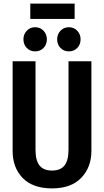

<svg xmlns="http://www.w3.org/2000/svg" viewBox="-20 -1031 577 1065"><path d="M487 -194Q487 -103 430.5 -44.5Q374 14 269 14Q162 14 106 -43.5Q50 -101 50 -194V-691H177V-200Q177 -142 199 -113.5Q221 -85 269 -85Q316 -85 338 -113.5Q360 -142 360 -200V-691H487ZM240 -813Q240 -784 221.5 -765Q203 -746 175 -746Q147 -746 128.5 -765Q110 -784 110 -813Q110 -841 128.5 -860.5Q147 -880 175 -880Q203 -880 221.5 -860.5Q240 -841 240 -813ZM427 -813Q427 -784 408.5 -765Q390 -746 362 -746Q334 -746 315.5 -765Q297 -784 297 -813Q297 -841 315.5 -860.5Q334 -880 362 -880Q390 -880 408.5 -860.5Q427 -841 427 -813ZM148 -926V-1011H394V-926Z"/></svg>

Font: Fira Sans Compressed Medium
Style: Regular
Weight: 500
Width: 1
Designer: bBox Type GmbH & Carrois Corporate GbR & Edenspiekermann AG
Foundry: bBox Type GmbH & Carrois Corporate GbR & Edenspiekermann AG
Version: Version 4.301